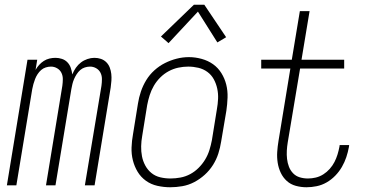

<svg xmlns="http://www.w3.org/2000/svg" viewBox="-20 -782 1540 810"><path d="M9 0 96 -530H137L130 -487Q136 -498 145 -508Q154 -518 165 -525Q176 -532 188.5 -535Q201 -538 214 -538Q228 -538 241.5 -533.5Q255 -529 264.5 -519Q274 -509 278.5 -496Q283 -483 285 -468Q291 -483 300 -496Q309 -509 321.5 -518.5Q334 -528 349 -533Q364 -538 378 -538Q393 -538 406 -533.5Q419 -529 428.5 -519.5Q438 -510 443 -497Q448 -484 449.5 -470Q451 -456 450 -441.5Q449 -427 447 -413L379 0H338L408 -420Q410 -434 410 -448.5Q410 -463 404 -475Q398 -487 386 -494Q374 -501 360 -501Q349 -501 338 -497.5Q327 -494 318.5 -486.5Q310 -479 303.5 -469Q297 -459 292.5 -448.5Q288 -438 285.5 -427.5Q283 -417 281 -406L214 0H174L243 -420Q245 -434 245 -448.5Q245 -463 239 -475Q233 -487 221 -494Q209 -501 195 -501Q184 -501 173 -497.5Q162 -494 153.5 -486.5Q145 -479 138.5 -469Q132 -459 128 -448.5Q124 -438 121 -427.5Q118 -417 116 -406L49 0Z M698 8Q671 8 644 2Q617 -4 595.5 -19.5Q574 -35 560.5 -57.5Q547 -80 540.5 -106Q534 -132 535 -160Q536 -188 541 -215L562 -345Q566 -371 574.5 -396Q583 -421 597 -444Q611 -467 631.5 -485.5Q652 -504 676 -516Q700 -528 725.5 -534.5Q751 -541 777 -541Q804 -541 831 -533.5Q858 -526 879 -511Q900 -496 914 -473.5Q928 -451 934.5 -425Q941 -399 940 -370.5Q939 -342 935 -315L913 -185Q909 -159 901 -134Q893 -109 878.5 -86Q864 -63 843.5 -44.5Q823 -26 799 -13.5Q775 -1 749 3.5Q723 8 698 8ZM699 -29Q720 -29 741.5 -33Q763 -37 782.5 -47.5Q802 -58 818 -74Q834 -90 845.5 -109Q857 -128 863.5 -149Q870 -170 874 -191L895 -321Q899 -343 900 -365Q901 -387 896.5 -408Q892 -429 882 -447.5Q872 -466 855 -478.5Q838 -491 817 -496Q796 -501 774 -501Q753 -501 732 -496.5Q711 -492 691.5 -481.5Q672 -471 656 -455Q640 -439 629 -420Q618 -401 611.5 -380.5Q605 -360 601 -339L580 -209Q576 -187 575.5 -165Q575 -143 579 -122.5Q583 -102 593 -83.5Q603 -65 619 -52Q635 -39 656 -34Q677 -29 699 -29ZM691 -600 659 -628 798 -762H842L934 -625L897 -603L815 -733Z M1273 8Q1250 8 1228 2Q1206 -4 1190 -18.5Q1174 -33 1164.5 -53Q1155 -73 1151.5 -95.5Q1148 -118 1149.5 -141Q1151 -164 1155 -188L1205 -493H1082V-530H1211L1245 -735H1286L1252 -530H1432V-493H1246L1194 -182Q1191 -164 1190 -146.5Q1189 -129 1191 -111.5Q1193 -94 1199 -78.5Q1205 -63 1216.5 -51Q1228 -39 1244.5 -34Q1261 -29 1279 -29Q1296 -29 1312.5 -33Q1329 -37 1344 -46.5Q1359 -56 1371 -69.5Q1383 -83 1391 -98.5Q1399 -114 1404 -130.5Q1409 -147 1412 -163Q1412 -165 1412.5 -167Q1413 -169 1413 -170H1453Q1453 -168 1452.5 -166Q1452 -164 1452 -162Q1448 -140 1441 -119Q1434 -98 1422.5 -78Q1411 -58 1394.5 -41Q1378 -24 1358 -12.5Q1338 -1 1316 3.5Q1294 8 1273 8Z"/></svg>

Font: Iosevka Curly XLtObl
Style: Regular
Weight: 200
Italic angle: -9°
Monospace: yes
Designer: Belleve Invis
Foundry: Belleve Invis
Version: Version 11.1.0; ttfautohint (v1.8.3)